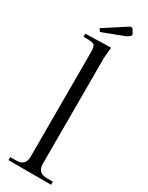

<svg xmlns="http://www.w3.org/2000/svg" viewBox="-231 -929 745 968"><g transform="rotate(30 141.5 -445.5)"><path d="M106 -71V-675Q106 -711 97.5 -719.5Q89 -728 53 -728H35V-746L182 -750V-743Q177 -693 177 -689V-71Q177 -18 231 -18H266V0H18V-18H53Q106 -18 106 -71ZM218 -891Q225 -891 229 -885L240 -867Q243 -862 243 -859Q243 -853 237 -849L220 -838L94 -790L83 -806L211 -889Q215 -891 218 -891Z"/></g></svg>

Font: Foglihten068fMac
Style: Regular
Weight: 500
Designer: gluk (gluksza@wp.pl)
Foundry: gluk (gluksza@wp.pl)
Version: Version 0.68